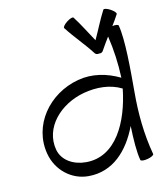

<svg xmlns="http://www.w3.org/2000/svg" viewBox="-135 -1030 1005 1155"><g transform="rotate(-15 368.0 -452.0)"><path d="M549 -684C566 -710 585 -735 603 -760C616 -674 620 -587 616 -500C539 -546 450 -570 361 -554C172 -521 35 -355 67 -173C85 -68 169 13 274 21C422 33 528 -66 595 -205C590 -121 589 -42 598 7C599 15 619 17 642 13C665 9 683 0 682 -7C659 -136 658 -267 670 -397C682 -534 698 -718 682 -807C681 -814 664 -817 644 -814C659 -834 674 -855 688 -877C692 -883 679 -898 660 -911C640 -924 621 -930 617 -923C583 -870 556 -813 524 -758C493 -813 466 -870 432 -923C428 -930 409 -924 389 -911C369 -898 357 -883 361 -877C404 -810 457 -750 499 -684C504 -676 514 -673 524 -675C534 -673 544 -676 549 -684ZM280 -64C206 -70 138 -112 125 -183C100 -325 223 -443 375 -470C455 -484 539 -477 607 -435C568 -237 463 -48 280 -64Z"/></g></svg>

Font: Nupuram Expanded Light
Style: Regular
Weight: 300
Width: 7
Designer: Santhosh Thottingal (santhosh.thottingal@gmail.com)
Foundry: SMC
Version: Version 1.000